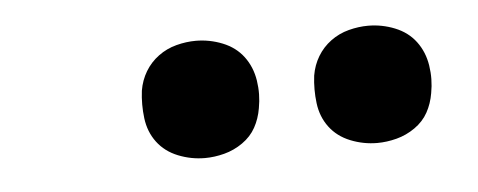

<svg xmlns="http://www.w3.org/2000/svg" viewBox="-27 -781 553 222"><g transform="rotate(-5 250.0 -670.0)"><path d="M404 -602Q388 -602 373 -608Q358 -614 349 -626Q340 -638 338 -654Q336 -670 338 -686Q340 -698 346 -708Q352 -718 361.5 -725Q371 -732 382.5 -735Q394 -738 405 -738Q421 -738 436 -732Q451 -726 460 -714Q469 -702 471.5 -686Q474 -670 471 -654Q469 -642 463.5 -632Q458 -622 448 -615Q438 -608 426.5 -605Q415 -602 404 -602ZM204 -602Q188 -602 173 -608Q158 -614 149 -626Q140 -638 138 -654Q136 -670 138 -686Q140 -698 146 -708Q152 -718 161.5 -725Q171 -732 182.5 -735Q194 -738 205 -738Q221 -738 236 -732Q251 -726 260 -714Q269 -702 271.5 -686Q274 -670 271 -654Q269 -642 263.5 -632Q258 -622 248 -615Q238 -608 226.5 -605Q215 -602 204 -602Z"/></g></svg>

Font: Iosevka Curly Slab Semibold
Style: Italic
Weight: 600
Italic angle: -9°
Monospace: yes
Designer: Belleve Invis
Foundry: Belleve Invis
Version: Version 22.1.2; ttfautohint (v1.8.4)